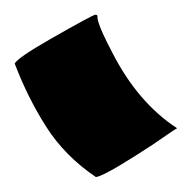

<svg xmlns="http://www.w3.org/2000/svg" viewBox="-20 -853 261 261"><path d="M220.7 -678.7Q215.8 -675.8 207 -669.7Q198.2 -663.6 187.3 -656.2Q176.3 -648.9 164.3 -641.4Q152.3 -633.8 141.6 -627.4Q117.7 -613.3 110.4 -612.3Q68.4 -640.6 43 -680.4Q17.6 -720.2 0 -766.6Q3.9 -774.4 47.4 -799.3Q106.4 -833 109.6 -833Q112.8 -833 112.5 -830.1Q112.3 -827.1 114.3 -821.3Q117.7 -810.1 132.8 -781.2Q167.5 -713.4 220.7 -678.7Z"/></svg>

Font: Fondamento
Style: Italic
Weight: 400
Italic angle: -12°
Version: Version 1.000